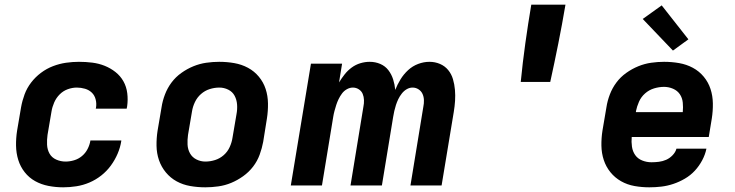

<svg xmlns="http://www.w3.org/2000/svg" viewBox="-20 -792 3140 820"><path d="M250 8Q218 8 187 2Q156 -4 130 -18.5Q104 -33 85.5 -56.5Q67 -80 58 -109Q49 -138 48.5 -170Q48 -202 53 -234L70 -334Q75 -362 85 -389Q95 -416 113 -439.5Q131 -463 155 -481Q179 -499 206.5 -509.5Q234 -520 262 -524Q290 -528 317 -528Q346 -528 374 -524.5Q402 -521 427 -511Q452 -501 473 -484.5Q494 -468 507 -445Q520 -422 523.5 -394Q527 -366 523 -338L521 -328H389L390 -332Q393 -350 388.5 -367.5Q384 -385 372 -396.5Q360 -408 343 -413Q326 -418 308 -418Q289 -418 269.5 -411Q250 -404 235 -389Q220 -374 211.5 -354.5Q203 -335 200 -316L183 -216Q180 -195 181 -174Q182 -153 191.5 -136Q201 -119 220 -110.5Q239 -102 260 -102Q278 -102 296.5 -107.5Q315 -113 330 -125.5Q345 -138 354 -155.5Q363 -173 366 -191V-192H498V-190Q494 -163 482.5 -136Q471 -109 453.5 -85Q436 -61 412.5 -42.5Q389 -24 362 -12.5Q335 -1 306.5 3.5Q278 8 250 8Z M857 8Q824 8 792.5 2.5Q761 -3 734.5 -17.5Q708 -32 688.5 -55.5Q669 -79 659 -108Q649 -137 648.5 -169.5Q648 -202 653 -234L670 -334Q674 -361 684.5 -388.5Q695 -416 712.5 -439.5Q730 -463 754.5 -480.5Q779 -498 806 -509Q833 -520 861 -524Q889 -528 916 -528Q949 -528 980.5 -522.5Q1012 -517 1039 -502.5Q1066 -488 1085.5 -464.5Q1105 -441 1114.5 -412Q1124 -383 1124.5 -350.5Q1125 -318 1120 -286L1104 -186Q1099 -159 1089 -131.5Q1079 -104 1061 -80.5Q1043 -57 1018.5 -39.5Q994 -22 967.5 -11Q941 0 912.5 4Q884 8 857 8ZM857 -102Q878 -102 898.5 -108.5Q919 -115 935.5 -129.5Q952 -144 961 -164Q970 -184 973 -204L990 -304Q994 -325 992.5 -345.5Q991 -366 982 -383Q973 -400 955 -409Q937 -418 917 -418Q896 -418 875.5 -411.5Q855 -405 838.5 -390.5Q822 -376 812.5 -356Q803 -336 800 -316L783 -216Q780 -195 781 -174.5Q782 -154 791.5 -137Q801 -120 819 -111Q837 -102 857 -102Z M1222 0 1308 -520H1441L1428 -440Q1439 -458 1452 -474.5Q1465 -491 1482 -503.5Q1499 -516 1519 -522Q1539 -528 1559 -528Q1583 -528 1604 -519Q1625 -510 1638.5 -492.5Q1652 -475 1659 -453Q1666 -431 1668 -408Q1677 -431 1690.5 -453Q1704 -475 1723 -492.5Q1742 -510 1766 -519Q1790 -528 1814 -528Q1838 -528 1859 -519Q1880 -510 1894 -493Q1908 -476 1914.5 -454Q1921 -432 1923 -408.5Q1925 -385 1923.5 -361.5Q1922 -338 1918 -314L1866 0H1733L1788 -336Q1791 -350 1790.5 -364.5Q1790 -379 1784.5 -391Q1779 -403 1767.5 -410.5Q1756 -418 1742 -418Q1729 -418 1717 -411Q1705 -404 1696 -392.5Q1687 -381 1681 -368.5Q1675 -356 1671 -343.5Q1667 -331 1664 -318Q1661 -305 1659 -292L1611 0H1477L1532 -336Q1535 -350 1534.5 -364.5Q1534 -379 1529 -391Q1524 -403 1512.5 -410.5Q1501 -418 1487 -418Q1474 -418 1461.5 -411Q1449 -404 1440.5 -392.5Q1432 -381 1426 -368.5Q1420 -356 1416 -343.5Q1412 -331 1408.5 -318Q1405 -305 1403 -292L1355 0Z M2204 -442Q2212 -524 2223.5 -606.5Q2235 -689 2249 -772H2395Q2381 -689 2364.5 -606.5Q2348 -524 2330 -442Z M2753 8Q2721 8 2690 2.5Q2659 -3 2632.5 -18Q2606 -33 2587 -56.5Q2568 -80 2558.5 -109Q2549 -138 2548.5 -170Q2548 -202 2553 -234L2570 -334Q2574 -361 2584.5 -388.5Q2595 -416 2612.5 -439.5Q2630 -463 2654.5 -480.5Q2679 -498 2706 -509Q2733 -520 2761 -524Q2789 -528 2816 -528Q2849 -528 2880.5 -522.5Q2912 -517 2939 -502.5Q2966 -488 2985.5 -464.5Q3005 -441 3014.5 -412Q3024 -383 3024.5 -350.5Q3025 -318 3020 -286L3007 -207H2678Q2676 -186 2679 -165.5Q2682 -145 2693 -129.5Q2704 -114 2723 -106.5Q2742 -99 2762 -99Q2778 -99 2794 -101Q2810 -103 2825 -109.5Q2840 -116 2852.5 -129Q2865 -142 2869 -157H2997Q2992 -132 2979 -107.5Q2966 -83 2947.5 -63Q2929 -43 2905 -29Q2881 -15 2855.5 -6.5Q2830 2 2804.5 5Q2779 8 2753 8ZM2696 -313H2896Q2898 -334 2896 -354Q2894 -374 2883.5 -389.5Q2873 -405 2854.5 -413Q2836 -421 2816 -421Q2795 -421 2773.5 -414.5Q2752 -408 2735 -393Q2718 -378 2709 -357.5Q2700 -337 2696 -317ZM2854 -576 2725 -711 2806 -769 2920 -624Z"/></svg>

Font: Iosevka Aile Extrabold Oblique
Style: Regular
Weight: 800
Italic angle: -9°
Designer: Belleve Invis
Foundry: Belleve Invis
Version: Version 31.1.0; ttfautohint (v1.8.4)